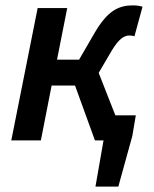

<svg xmlns="http://www.w3.org/2000/svg" viewBox="-20 -522 573 714"><path d="M22 0H132L172 -204H259L333 0H365L335 172H420L472 -16L485 -93H409L347 -251L395 -333C422 -378 442 -390 461 -390C469 -390 474 -389 480 -387L510 -497C500 -500 488 -502 474 -502C421 -502 380 -482 332 -400L274 -300H192L230 -492H120Z"/></svg>

Font: Source Sans Pro Semibold
Style: Italic
Weight: 600
Italic angle: -11°
Designer: Paul D. Hunt
Foundry: Adobe Systems Incorporated
Version: Version 3.006;hotconv 1.0.111;makeotfexe 2.5.65597